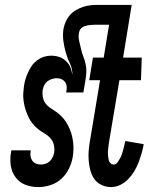

<svg xmlns="http://www.w3.org/2000/svg" viewBox="-20 -755 640 783"><path d="M136 8Q108 8 83.5 -1.5Q59 -11 43.5 -32Q28 -53 24 -79.5Q20 -106 25 -134L26 -142H105V-139Q103 -128 104.5 -118Q106 -108 111.5 -100Q117 -92 126.5 -88Q136 -84 146 -84Q156 -84 165.5 -87Q175 -90 182.5 -97Q190 -104 194.5 -113.5Q199 -123 201 -132Q203 -146 200.5 -160Q198 -174 190.5 -185Q183 -196 172.5 -203.5Q162 -211 151 -217.5Q140 -224 130.5 -232.5Q121 -241 112.5 -251.5Q104 -262 98.5 -273Q93 -284 88 -297Q83 -310 80 -323Q77 -336 75.5 -349.5Q74 -363 75 -377.5Q76 -392 78 -406Q80 -420 84.5 -434Q89 -448 95.5 -462Q102 -476 110.5 -488Q119 -500 132 -509.5Q145 -519 159.5 -523.5Q174 -528 188 -528Q205 -528 220.5 -523Q236 -518 248.5 -506.5Q261 -495 267 -480.5Q273 -466 275 -449Q276 -474 265.5 -495.5Q255 -517 248.5 -540Q242 -563 238.5 -587.5Q235 -612 239 -638Q242 -653 248.5 -667.5Q255 -682 265 -693.5Q275 -705 289.5 -713.5Q304 -722 319 -727Q334 -732 349 -733.5Q364 -735 379 -735H478L465 -654H366Q359 -654 353 -653.5Q347 -653 340 -652Q333 -651 327 -649Q321 -647 315 -643Q309 -639 306 -633Q303 -627 302 -621Q299 -603 303 -587Q307 -571 310.5 -555Q314 -539 320 -524Q326 -509 329.5 -492.5Q333 -476 332 -459Q331 -442 328 -425L320 -378H250Q252 -389 252 -399.5Q252 -410 246.5 -418.5Q241 -427 232 -431.5Q223 -436 212 -436Q203 -436 192.5 -433Q182 -430 173.5 -423.5Q165 -417 160.5 -407.5Q156 -398 154 -388Q152 -374 154.5 -360Q157 -346 164 -335.5Q171 -325 181.5 -317.5Q192 -310 203 -303Q214 -296 223.5 -287.5Q233 -279 241 -269Q249 -259 255 -248Q261 -237 266 -224.5Q271 -212 274 -199Q277 -186 278.5 -172Q280 -158 279.5 -144.5Q279 -131 277 -117Q273 -92 261.5 -68Q250 -44 230.5 -26Q211 -8 185.5 0Q160 8 136 8ZM433 8Q412 8 393.5 -1Q375 -10 364 -26Q353 -42 348 -62Q343 -82 341.5 -102.5Q340 -123 342 -144.5Q344 -166 348 -187L388 -428H344L359 -520H403L438 -735H517L482 -520H558L555 -428H467L424 -172Q423 -162 421.5 -151.5Q420 -141 420 -131Q420 -123 421 -116Q422 -109 423.5 -102Q425 -95 430.5 -89.5Q436 -84 444 -84Q453 -84 459 -92.5Q465 -101 469.5 -109Q474 -117 477 -126Q480 -135 482.5 -144Q485 -153 487 -162Q489 -171 491 -180L566 -167Q563 -149 557.5 -130Q552 -111 545 -92.5Q538 -74 527.5 -56.5Q517 -39 503 -24.5Q489 -10 470.5 -1Q452 8 433 8Z"/></svg>

Font: Iosevka Semibold Extended
Style: Italic
Weight: 600
Width: 7
Italic angle: -9°
Monospace: yes
Designer: Belleve Invis
Foundry: Belleve Invis
Version: Version 32.5.0; ttfautohint (v1.8.4)